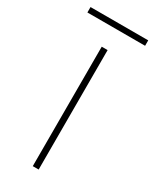

<svg xmlns="http://www.w3.org/2000/svg" viewBox="-193 -686 594 735"><g transform="rotate(30 104.5 -319.0)"><path d="M116 0H90V-528H116ZM232 -638V-614H-23V-638Z"/></g></svg>

Font: Noto Sans Myanmar UI Thin
Style: Regular
Weight: 100
Designer: Monotype Design Team
Foundry: Monotype Imaging Inc.
Version: Version 2.103; ttfautohint (v1.8.4.7-5d5b)